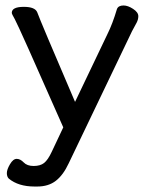

<svg xmlns="http://www.w3.org/2000/svg" viewBox="-20 -511 540 701"><path d="M116 170H106Q47 170 12 141Q5 134 5 121Q5 108 16.5 88.5Q28 69 41 69Q54 69 66.5 82Q79 95 103 95Q127 95 141 84Q155 73 169 43L211 -46Q48 -416 34 -441Q23 -460 23 -464Q23 -486 67 -486Q108 -486 116 -466Q127 -435 254 -139L372 -386Q391 -424 407 -478Q412 -491 431 -491Q447 -491 466 -478.5Q485 -466 485 -452Q485 -440 479 -428.5Q473 -417 462 -397Q448 -369 231 85Q211 128 184 149Q157 170 116 170Z"/></svg>

Font: LXGW WenKai Lite Medium
Style: Regular
Weight: 500
Designer: LXGW / Fontworks Inc.
Foundry: LXGW / Fontworks Inc.
Version: Version 1.511; March 25, 2025